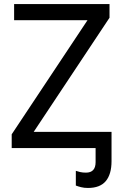

<svg xmlns="http://www.w3.org/2000/svg" viewBox="-20 -734 612 952"><path d="M533 0H38V-68L414 -634H50V-714H523V-646L147 -80H533ZM416 198Q397 198 381.5 194Q366 190 356 186V113Q364 116 377 119Q390 122 406 122Q454 122 454 70V0H444V-80H533V65Q533 130 504.5 164Q476 198 416 198Z"/></svg>

Font: Apis
Style: Regular
Weight: 400
Designer: Monotype Design Team
Foundry: Monotype Imaging Inc.
Version: Version 2.000; build 0001